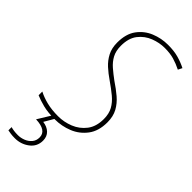

<svg xmlns="http://www.w3.org/2000/svg" viewBox="-302 -773 1061 1061"><g transform="rotate(45 228.5 -242.0)"><path d="M158 10Q103 10 66 0.5Q29 -9 1 -21V-50Q32 -34 70.5 -24.5Q109 -15 159 -15Q205 -15 248.5 -32.5Q292 -50 320.5 -87Q349 -124 349 -183Q349 -224 333 -253Q317 -282 288 -306Q259 -330 220 -357Q189 -378 162 -402.5Q135 -427 118.5 -459Q102 -491 102 -534Q102 -602 132.5 -643.5Q163 -685 210.5 -704.5Q258 -724 310 -724Q358 -724 393 -714Q428 -704 457 -689L445 -665Q413 -681 382 -690Q351 -699 309 -699Q268 -699 226.5 -683Q185 -667 157 -631.5Q129 -596 129 -536Q129 -496 144 -468Q159 -440 184.5 -418Q210 -396 240 -374Q279 -348 309.5 -322Q340 -296 358 -263Q376 -230 376 -184Q376 -116 343.5 -73Q311 -30 261.5 -10Q212 10 158 10ZM76 240Q57 240 43.5 238Q30 236 20 234V209Q30 212 44 214Q58 216 76 216Q98 216 119.5 207.5Q141 199 155.5 182Q170 165 170 140Q170 86 85 83L136 0H161L123 65Q156 69 176 88Q196 107 196 139Q196 185 159.5 212.5Q123 240 76 240Z"/></g></svg>

Font: Noto Sans SemiCondensed Thin
Style: Italic
Weight: 100
Width: 4
Italic angle: -12°
Designer: Monotype Design Team
Foundry: Monotype Imaging Inc.
Version: Version 2.013; ttfautohint (v1.8.4.7-5d5b)